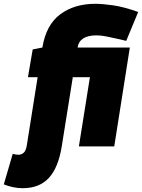

<svg xmlns="http://www.w3.org/2000/svg" viewBox="-126 -770 747 1010"><path d="M-7 220Q-55 220 -106 200L-59 39Q-50 42 -42 43Q-34 44 -28 44Q-14 44 -2 34Q10 24 15 -5L72 -364H21L46 -510L97 -520Q116 -638 190 -694Q264 -750 376 -750Q413 -750 469 -742Q525 -734 601 -707L538 -555Q521 -559 493 -565.5Q465 -572 435 -578Q405 -584 382 -584Q292 -584 282 -520H557L475 0H289L347 -364H257L199 -1Q181 112 131 166Q81 220 -7 220Z"/></svg>

Font: Georama Semi Condensed Black
Style: Italic
Weight: 900
Width: 4
Italic angle: -9°
Designer: Jean-Baptiste Levee
Foundry: Production Type
Version: Version 1.000